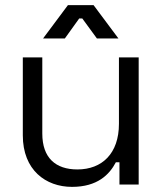

<svg xmlns="http://www.w3.org/2000/svg" viewBox="-20 -720 635 749"><path d="M358 -570H442L345 -700H245L148 -570H233L289 -648H301ZM521 0V-496H444V-237C444 -121 378 -59 282 -59C197 -59 145 -104 145 -199V-496H69V-192C69 -57 158 9 261 9C360 9 407 -39 432 -87H446V0Z"/></svg>

Font: Space Text
Style: Regular
Weight: 400
Designer: Florian Karsten (Space Text), Colophon Foundry (Space Mono)
Foundry: Florian Karsten
Version: Version 1.003;PS 001.003;hotconv 1.0.88;makeotf.lib2.5.64775